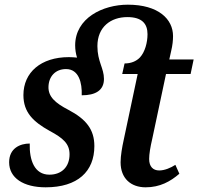

<svg xmlns="http://www.w3.org/2000/svg" viewBox="-20 -790 847 820"><path d="M175 10C312 10 383 -58 383 -166C383 -237 348 -281 272 -321C216 -350 186 -377 187 -419C188 -463 216 -495 262 -495C317 -495 331 -436 329 -383C388 -383 424 -404 424 -453C424 -499 396 -527 396 -593C396 -675 453 -717 524 -717C586 -717 610 -689 610 -644C610 -608 599 -568 578 -545C562 -528 539 -519 512 -519L502 -474H568L508 -191C502 -164 495 -125 495 -97C495 -28 539 10 602 10C663 10 708 -15 746 -48L729 -86C709 -73 683 -62 660 -62C634 -62 617 -78 617 -111C617 -132 622 -162 630 -196L689 -474H794L807 -536H703L711 -572C717 -597 719 -618 719 -636C719 -708 657 -770 526 -770C419 -770 301 -713 301 -596C301 -578 304 -560 309 -544C298 -545 286 -546 274 -546C155 -546 80 -481 80 -384C80 -310 122 -270 192 -231C250 -200 277 -176 277 -131C277 -77 243 -44 191 -44C127 -44 105 -106 107 -177C66 -177 19 -157 19 -97C19 -30 80 10 175 10Z"/></svg>

Font: Noto Serif Condensed SemiBold
Style: Italic
Weight: 600
Width: 3
Italic angle: -12°
Designer: Monotype Design Team
Foundry: Monotype Imaging Inc.
Version: Version 2.014